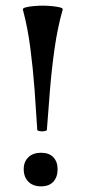

<svg xmlns="http://www.w3.org/2000/svg" viewBox="-20 -649 303 680"><path d="M61 -615Q60 -620 71.5 -623Q83 -626 100 -627.5Q117 -629 131 -629Q145 -629 162 -627.5Q179 -626 191.5 -623Q204 -620 202 -615Q184 -552 173.5 -478.5Q163 -405 157 -330.5Q151 -256 146 -189Q146 -186 137.5 -184.5Q129 -183 120.5 -184.5Q112 -186 112 -189Q108 -256 102.5 -330.5Q97 -405 87.5 -478.5Q78 -552 61 -615ZM125 11Q97 11 80.5 -5.5Q64 -22 64 -50Q64 -76 80.5 -92Q97 -108 125 -108Q154 -108 169 -92Q184 -76 184 -50Q184 -22 169 -5.5Q154 11 125 11Z"/></svg>

Font: Cormorant Garamond Light
Style: Bold
Weight: 700
Version: Version 4.001